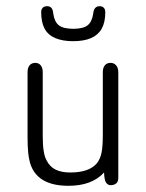

<svg xmlns="http://www.w3.org/2000/svg" viewBox="-20 -590 473 620"><path d="M316 -33Q317 -7 323 0.5Q329 8 337 8Q348 8 355 2.5Q362 -3 362 -16V-357Q362 -371 355 -379Q348 -387 337 -387Q325 -387 318.5 -379Q312 -371 312 -357V-154Q312 -118 308 -97.5Q304 -77 293 -63Q268 -33 207 -33Q178 -33 159 -42.5Q140 -52 130 -73Q118 -94 118 -151V-357Q118 -371 111.5 -379Q105 -387 94 -387Q82 -387 75.5 -379Q69 -371 69 -357V-147Q69 -117 71 -97.5Q73 -78 77 -64Q99 10 201 10Q277 10 316 -33ZM281 -546Q277 -519 262.5 -508Q248 -497 217 -497Q185 -497 170.5 -508Q156 -519 152 -546Q151 -559 146 -564.5Q141 -570 132 -570Q123 -570 118 -565Q113 -560 113 -551Q113 -518 124 -497.5Q135 -477 158.5 -467Q182 -457 216 -457Q251 -457 274 -467Q297 -477 308.5 -497.5Q320 -518 320 -551Q320 -560 315 -565Q310 -570 302 -570Q283 -570 281 -546Z"/></svg>

Font: Beiruti Light
Style: Regular
Weight: 300
Designer: Arlette Boutros
Foundry: Boutros
Version: Version 1.41